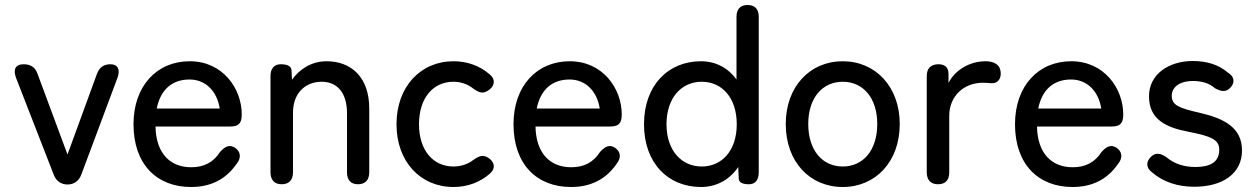

<svg xmlns="http://www.w3.org/2000/svg" viewBox="-20 -737 5021 768"><path d="M250 1C273 1 295 -11 305 -38L450 -426C462 -459 451 -480 422 -480C395 -480 378 -468 368 -442L250 -119L130 -442C121 -468 102 -480 75 -480C41 -480 32 -459 44 -426L195 -38C205 -11 227 1 250 1Z M744 11C821 11 882 -18 926 -81C947 -107 942 -131 920 -146C898 -160 881 -152 860 -129C834 -88 796 -68 745 -68C660 -68 604 -124 602 -231H900C931 -231 947 -240 947 -279C947 -383 871 -492 739 -492C607 -492 514 -393 514 -240C514 -79 608 11 744 11ZM607 -303C622 -379 669 -419 738 -419C803 -419 848 -372 859 -303Z M1107 0C1136 0 1152 -17 1152 -48V-287C1152 -362 1199 -410 1267 -410C1327 -410 1368 -368 1368 -284V-48C1368 -17 1383 0 1412 0C1441 0 1457 -17 1457 -48V-303C1457 -426 1387 -492 1286 -492C1224 -492 1176 -458 1148 -418L1146 -456C1145 -472 1130 -480 1103 -480C1077 -480 1062 -463 1062 -433V-48C1062 -17 1078 0 1107 0Z M1794 11C1850 11 1900 -8 1939 -42C1963 -62 1959 -87 1936 -104C1913 -120 1897 -114 1873 -97C1851 -80 1823 -71 1794 -71C1713 -71 1656 -135 1656 -240C1656 -346 1713 -410 1794 -410C1824 -410 1852 -400 1874 -382C1900 -364 1914 -361 1937 -378C1959 -394 1963 -421 1938 -440C1899 -474 1849 -492 1794 -492C1662 -492 1566 -390 1566 -240C1566 -90 1662 11 1794 11Z M2264 11C2341 11 2402 -18 2446 -81C2467 -107 2462 -131 2440 -146C2418 -160 2401 -152 2380 -129C2354 -88 2316 -68 2265 -68C2180 -68 2124 -124 2122 -231H2420C2451 -231 2467 -240 2467 -279C2467 -383 2391 -492 2259 -492C2127 -492 2034 -393 2034 -240C2034 -79 2128 11 2264 11ZM2127 -303C2142 -379 2189 -419 2258 -419C2323 -419 2368 -372 2379 -303Z M2784 11C2847 11 2899 -19 2933 -69L2935 -22C2936 -7 2950 0 2976 0C3001 0 3015 -17 3015 -48V-670C3015 -701 2999 -717 2970 -717C2941 -717 2926 -700 2926 -670V-419C2893 -465 2843 -492 2784 -492C2652 -492 2556 -395 2556 -240C2556 -85 2652 11 2784 11ZM2646 -240C2646 -346 2706 -410 2787 -410C2868 -410 2927 -346 2927 -240C2927 -135 2868 -71 2787 -71C2706 -71 2646 -135 2646 -240Z M3351 11C3482 11 3579 -90 3579 -241C3579 -390 3482 -492 3351 -492C3219 -492 3123 -390 3123 -241C3123 -90 3219 11 3351 11ZM3213 -241C3213 -346 3270 -410 3351 -410C3432 -410 3489 -346 3489 -241C3489 -135 3432 -71 3351 -71C3270 -71 3213 -135 3213 -241Z M3732 0C3762 0 3777 -17 3777 -48V-274C3777 -353 3836 -406 3911 -406C3924 -406 3936 -405 3946 -404C3965 -403 3983 -415 3983 -443C3983 -475 3961 -492 3922 -492C3859 -492 3800 -457 3774 -405V-442C3774 -471 3755 -480 3734 -480C3703 -480 3687 -463 3687 -433V-48C3687 -17 3703 0 3732 0Z M4270 11C4347 11 4408 -18 4452 -81C4473 -107 4468 -131 4446 -146C4424 -160 4407 -152 4386 -129C4360 -88 4322 -68 4271 -68C4186 -68 4130 -124 4128 -231H4426C4457 -231 4473 -240 4473 -279C4473 -383 4397 -492 4265 -492C4133 -492 4040 -393 4040 -240C4040 -79 4134 11 4270 11ZM4133 -303C4148 -379 4195 -419 4264 -419C4329 -419 4374 -372 4385 -303Z M4757 10C4871 10 4948 -43 4948 -135C4948 -226 4878 -263 4778 -286C4694 -305 4667 -317 4667 -354C4667 -386 4695 -413 4752 -413C4788 -413 4817 -404 4840 -384C4866 -370 4885 -367 4903 -388C4920 -407 4918 -431 4891 -447C4855 -478 4808 -493 4751 -493C4655 -493 4576 -440 4576 -352C4576 -259 4644 -227 4734 -210C4826 -192 4857 -178 4857 -138C4857 -88 4820 -69 4761 -69C4715 -69 4675 -83 4646 -108C4621 -125 4602 -128 4583 -109C4564 -90 4563 -66 4589 -47C4633 -9 4691 10 4757 10Z"/></svg>

Font: 寒蝉半圆体
Style: Regular
Weight: 400
Designer: Yoshimichi Ohira & Warren
Foundry: ChillType
Version: Version 1.800;Glyphs 3.1.1 (3135)